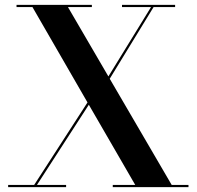

<svg xmlns="http://www.w3.org/2000/svg" viewBox="-20 -770 810 790"><path d="M13.5 -9V0H252V-9H132L345.5 -339L536.5 -9H444V0H755.5V-9H686.5L431.5 -446L612 -741H700.5V-750H482V-741H601.5L426 -455.5L259.5 -741H358V-750H48V-741H113.5L340 -348.5L120.5 -9Z"/></svg>

Font: Bodoni* 24pt Medium
Style: Regular
Weight: 500
Version: Version 2.3